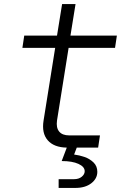

<svg xmlns="http://www.w3.org/2000/svg" viewBox="-20 -725 640 943"><path d="M268 198V155H344Q367 155 381.5 143Q396 131 396 116Q396 94 365.5 80Q335 66 283 66L308 0Q245 -1 214.5 -36Q184 -71 194 -133L251 -490H90L99 -550H260L285 -705H351L326 -550H554L545 -490H317L260 -133Q255 -98 270.5 -79Q286 -60 320 -60H471L462 0H357L344 34Q369 37 395 46Q421 55 439.5 73Q458 91 458 119Q458 152 428.5 175Q399 198 350 198Z"/></svg>

Font: JetBrains Mono NL ExtraLight
Style: Italic
Weight: 200
Italic angle: -9°
Monospace: yes
Designer: Philipp Nurullin, Konstantin Bulenkov
Foundry: JetBrains
Version: Version 2.305; ttfautohint (v1.8.4.7-5d5b)